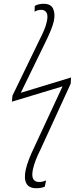

<svg xmlns="http://www.w3.org/2000/svg" viewBox="-20 -763 430 1016"><path d="M172 233Q133 233 119.5 207.5Q106 182 116 136Q122 108 134 78Q146 48 158 23L311 -306L43 -225L46 -257L189 -552Q203 -579 213.5 -604Q224 -629 228 -650Q235 -682 226 -696.5Q217 -711 198 -711Q179 -711 163 -701L164 -732Q184 -743 211 -743Q249 -743 261 -717Q273 -691 265 -652Q260 -630 249 -603Q238 -576 223 -545L90 -272L356 -353L354 -320L193 31Q181 54 170 82Q159 110 154 134Q147 169 156 184.5Q165 200 187 200Q198 200 207 197.5Q216 195 224 192L217 225Q198 233 172 233Z"/></svg>

Font: Noto Sans Condensed ExtraLight
Style: Italic
Weight: 200
Width: 3
Italic angle: -12°
Designer: Monotype Design Team
Foundry: Monotype Imaging Inc.
Version: Version 2.013; ttfautohint (v1.8.4.7-5d5b)